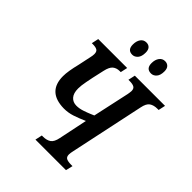

<svg xmlns="http://www.w3.org/2000/svg" viewBox="-249 -1049 1187 1187"><g transform="rotate(45 344.5 -455.0)"><path d="M280 -46H291Q322 -46 342 -59.5Q362 -73 370 -114L409 -302Q366 -283 331 -271.5Q296 -260 258 -260Q113 -262 113 -398Q113 -441 132 -517L143 -569Q144 -576 149 -597Q154 -618 154 -631Q154 -653 141.5 -660.5Q129 -668 104 -668H95L105 -714H358L348 -668H339Q312 -668 294 -653.5Q276 -639 267 -597L250 -521Q248 -512 240.5 -473.5Q233 -435 233 -410Q233 -369 251.5 -348Q270 -327 301 -327Q326 -327 353 -336Q380 -345 398.5 -353Q417 -361 422 -363L474 -602Q475 -609 476.5 -617Q478 -625 478 -632Q478 -653 465 -660.5Q452 -668 426 -668H415L425 -714H689L679 -668H668Q637 -668 617 -654.5Q597 -641 589 -600L486 -115Q481 -93 481 -82Q481 -60 495 -53Q509 -46 537 -46H548L537 0H270ZM280 -842Q280 -872 293.5 -891Q307 -910 331 -910Q350 -910 361 -898Q372 -886 372 -862Q372 -828 357 -811Q342 -794 322 -794Q280 -794 280 -842ZM443 -842Q443 -872 457 -891Q471 -910 494 -910Q513 -910 524.5 -898Q536 -886 536 -862Q536 -828 521 -811Q506 -794 486 -794Q443 -794 443 -842Z"/></g></svg>

Font: Noto Serif CondSemiBold
Style: Italic
Weight: 600
Width: 3
Italic angle: -12°
Designer: Monotype Design Team
Foundry: Monotype Imaging Inc.
Version: Version 1.001